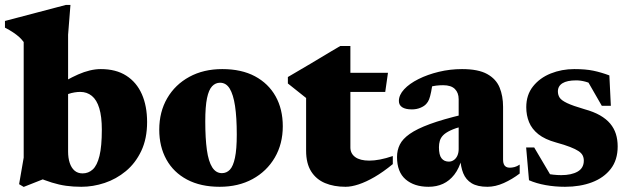

<svg xmlns="http://www.w3.org/2000/svg" viewBox="-38 -738 2534 774"><path d="M108.5 -25H160L57.5 15.5L39 4.5L57.5 -102.5V-568.5Q49.5 -579.5 39.2 -588.8Q29 -598 15.2 -607.2Q1.5 -616.5 -18 -626.5V-653.5L227 -718H246L236.5 -598V-127Q236.5 -101.5 243 -81.5Q249.5 -61.5 262.5 -50.2Q275.5 -39 295 -39Q318.5 -39 336 -55Q353.5 -71 363 -109.5Q372.5 -148 372.5 -215.5Q372.5 -268 362.2 -301.8Q352 -335.5 332.2 -351.5Q312.5 -367.5 285.5 -367.5Q275 -367.5 262.5 -365.5Q250 -363.5 237.5 -359.2Q225 -355 213 -347L178 -382.5Q204 -400 228.8 -413.8Q253.5 -427.5 277.2 -438Q301 -448.5 324 -454Q347 -459.5 368.5 -459.5Q429.5 -459.5 471 -433Q512.5 -406.5 533.8 -358.5Q555 -310.5 555 -246Q555 -179 531.5 -129.5Q508 -80 469.2 -48Q430.5 -16 383.8 -0.5Q337 15 290 15Q257 15 228.5 11Q200 7 171.2 -2Q142.5 -11 108.5 -25Z M856.5 -40Q875.5 -40 888.8 -54Q902 -68 909.2 -102Q916.5 -136 916.5 -195.5Q916.5 -264.5 909.5 -310.8Q902.5 -357 888 -380.8Q873.5 -404.5 849 -404.5Q830.5 -404.5 817 -390.2Q803.5 -376 796.5 -342.2Q789.5 -308.5 789.5 -249Q789.5 -180 796 -133.5Q802.5 -87 817.5 -63.5Q832.5 -40 856.5 -40ZM847.5 15Q771 15 716.2 -14Q661.5 -43 632.8 -95Q604 -147 604 -215Q604 -287 636 -342Q668 -397 725.2 -428.2Q782.5 -459.5 858 -459.5Q935.5 -459.5 989.8 -430.5Q1044 -401.5 1073 -349.8Q1102 -298 1102 -229Q1102 -158 1069.8 -102.8Q1037.5 -47.5 980.2 -16.2Q923 15 847.5 15Z M1374.5 -143.5Q1374.5 -119 1394 -104.8Q1413.5 -90.5 1451 -90.5Q1470.5 -90.5 1494 -95Q1517.5 -99.5 1545.5 -109V-76.5Q1506.5 -44.5 1472 -24.5Q1437.5 -4.5 1408 5.2Q1378.5 15 1355 15Q1308 15 1272.2 0Q1236.5 -15 1216.2 -47.2Q1196 -79.5 1196 -130.5V-343L1122.5 -401.5V-427.5Q1138 -436.5 1158.8 -448.8Q1179.5 -461 1203 -474.8Q1226.5 -488.5 1250 -502.8Q1273.5 -517 1295 -529.8Q1316.5 -542.5 1333.5 -552.5H1374.5V-434.5ZM1301 -367.5V-444.5H1526L1515 -367.5Z M1829 -276.5 1828.5 -229.5Q1797.5 -221.5 1778 -212.2Q1758.5 -203 1748.5 -192.8Q1738.5 -182.5 1735 -170.2Q1731.5 -158 1731.5 -144.5Q1731.5 -113 1742 -99.8Q1752.5 -86.5 1771.5 -86.5Q1782.5 -86.5 1791.8 -93Q1801 -99.5 1806 -111Q1811 -122.5 1811 -137V-338Q1811 -364 1795.8 -379.2Q1780.5 -394.5 1748.5 -394.5Q1733.5 -394.5 1719.8 -392.8Q1706 -391 1696 -387.5L1709 -427Q1704.5 -389.5 1700.2 -368.8Q1696 -348 1691.8 -337.5Q1687.5 -327 1681.5 -320.5Q1673.5 -310.5 1657.5 -303.8Q1641.5 -297 1622.5 -297Q1596.5 -297 1583.2 -305.8Q1570 -314.5 1570 -331Q1570 -355 1591.2 -378Q1612.5 -401 1649 -419.2Q1685.5 -437.5 1731 -448.5Q1776.5 -459.5 1824.5 -459.5Q1890 -459.5 1926 -439.5Q1962 -419.5 1976 -385.2Q1990 -351 1990 -307.5V-94Q1990 -83.5 1993 -76.2Q1996 -69 2002 -65.5Q2008 -62 2017 -62Q2025.5 -62 2035.8 -64.5Q2046 -67 2057 -74.5V-38.5Q2027 -15.5 1993 -0.2Q1959 15 1927 15Q1887 15 1863.5 0.8Q1840 -13.5 1829.5 -39.5Q1819 -65.5 1817.5 -100L1824 -99Q1813 -59 1793.5 -34Q1774 -9 1748 3Q1722 15 1689.5 15Q1632 15 1597.2 -14.8Q1562.5 -44.5 1562.5 -105Q1562.5 -132.5 1573.8 -155.2Q1585 -178 1613.8 -198.2Q1642.5 -218.5 1694.8 -237.8Q1747 -257 1829 -276.5Z M2277 -459.5Q2322.5 -459.5 2353.8 -453Q2385 -446.5 2418.5 -434L2424.5 -311.5H2388L2318.5 -432.5L2362.5 -391Q2343 -403 2323 -408.5Q2303 -414 2285 -414Q2248 -414 2229.5 -402.5Q2211 -391 2211 -369.5Q2211 -355.5 2218 -344.5Q2225 -333.5 2248 -322.5Q2271 -311.5 2319 -297.5Q2355.5 -287.5 2380.8 -273Q2406 -258.5 2421.8 -239.8Q2437.5 -221 2444.8 -198Q2452 -175 2452 -147.5Q2452 -93 2424 -57Q2396 -21 2348.2 -3Q2300.5 15 2240 15Q2199 15 2161.5 8.2Q2124 1.5 2094.5 -11.5L2083 -143.5H2115.5L2195 -9L2125.5 -49.5Q2142.5 -43.5 2159.2 -39.5Q2176 -35.5 2192.8 -33.8Q2209.5 -32 2224.5 -32Q2265.5 -32 2290.5 -46.2Q2315.5 -60.5 2315.5 -90.5Q2315.5 -102 2310.8 -111.5Q2306 -121 2294 -129Q2282 -137 2260.2 -145.5Q2238.5 -154 2204 -163.5Q2158.5 -176 2132.2 -197Q2106 -218 2094.8 -245.5Q2083.5 -273 2083.5 -306Q2083.5 -355.5 2110.8 -389.8Q2138 -424 2182.2 -441.8Q2226.5 -459.5 2277 -459.5Z"/></svg>

Font: Newsreader 24pt ExtraBold
Style: Regular
Weight: 800
Designer: Hugues Gentile
Foundry: Production Type
Version: Version 1.003